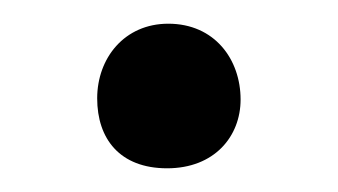

<svg xmlns="http://www.w3.org/2000/svg" viewBox="-20 -134 285 162"><path d="M183 -50C183 -84 161 -114 122 -114C85 -114 62 -85 62 -51C62 -17 81 8 121 8C161 8 183 -19 183 -50Z"/></svg>

Font: mjx-stx-n
Style: Regular
Weight: 500
Version: 1.0.0